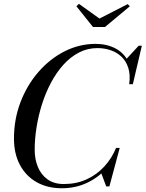

<svg xmlns="http://www.w3.org/2000/svg" viewBox="-20 -994 776 1024"><path d="M310 10Q233 10 175.8 -22.2Q118.5 -54.5 86.5 -114Q54.5 -173.5 54.5 -255Q54.5 -357.5 89.2 -448.8Q124 -540 184.8 -610Q245.5 -680 324 -720Q402.5 -760 490 -760Q549 -760 595.2 -736Q641.5 -712 665 -664.2Q688.5 -616.5 679.5 -545H669Q676 -595.5 664.2 -632Q652.5 -668.5 627.8 -691.8Q603 -715 569.8 -726.2Q536.5 -737.5 500 -737.5Q446.5 -737.5 401 -713.8Q355.5 -690 318.2 -648.8Q281 -607.5 252.2 -553.5Q223.5 -499.5 204.2 -438.8Q185 -378 175 -315.8Q165 -253.5 165 -195.5Q165 -144.5 182.2 -103Q199.5 -61.5 234 -37Q268.5 -12.5 320.5 -12.5Q387.5 -12.5 442 -37.5Q496.5 -62.5 536.5 -106.2Q576.5 -150 599 -205H610.5Q590.5 -143.5 546.8 -94.8Q503 -46 442.2 -18Q381.5 10 310 10ZM546.5 0 520 -70.5Q536.5 -89.5 554 -109.8Q571.5 -130 585.5 -158L599 -205H618.5L563.5 0ZM669 -545 676.5 -586.5Q674.5 -611.5 669.8 -633Q665 -654.5 652.5 -677.5L719.5 -750H736.5L688.5 -545ZM476 -850 387.5 -960.5 401 -973.5 510.5 -895 661 -972 672.5 -960.5 540 -850Z"/></svg>

Font: Bodoni Moda SC
Style: Italic
Weight: 400
Italic angle: -13°
Designer: Owen Earl
Foundry: indestructible type
Version: Version 2.005